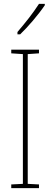

<svg xmlns="http://www.w3.org/2000/svg" viewBox="-20 -970 259 990"><path d="M211 -943V-950H181C147 -898 115 -858 70 -805V-793H84C123 -830 178 -894 211 -943ZM181 0V-19L123 -22V-691L181 -695V-714H38V-695L98 -691V-22L38 -19V0Z"/></svg>

Font: Noto Sans Armenian ExtraCondensed Thin
Style: Regular
Weight: 100
Width: 2
Designer: Monotype Design Team
Foundry: Monotype Imaging Inc.
Version: Version 2.008